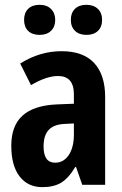

<svg xmlns="http://www.w3.org/2000/svg" viewBox="-20 -768 507 798"><path d="M97.2 -731.4Q114.3 -748 144.5 -748Q174.8 -748 192.1 -730.7Q209.5 -713.4 209.5 -685.1Q209.5 -656.7 192.1 -639.9Q174.8 -623 144.5 -623Q114.3 -623 97.2 -639.4Q80.1 -655.8 80.1 -685.3Q80.1 -714.8 97.2 -731.4ZM274.4 -685.5Q274.4 -714.4 291.5 -731.2Q308.6 -748 338.9 -748Q369.1 -748 386.7 -731.2Q404.3 -714.4 404.3 -685.3Q404.3 -656.2 387 -639.6Q369.6 -623 339.4 -623Q309.1 -623 291.7 -639.9Q274.4 -656.7 274.4 -685.5ZM64 -503.9Q145 -555.2 235.6 -555.2Q326.2 -555.2 371.6 -505.9Q417 -456.5 417 -365.2V0H321.8L295.9 -74.2H293Q264.6 -26.9 233.9 -8.5Q203.1 9.8 155.8 9.8Q95.7 9.8 61.3 -34.9Q26.9 -79.6 26.9 -162.4Q26.9 -245.1 73.5 -287.4Q120.1 -329.6 214.8 -334L287.1 -336.9V-376Q287.1 -452.1 221.2 -452.1Q172.9 -452.1 108.9 -414.1ZM161.1 -159.2Q161.1 -91.8 209 -91.8Q244.6 -91.8 265.9 -123.8Q287.1 -155.8 287.1 -209V-254.9L247.1 -252.9Q202.6 -250.5 181.9 -227.5Q161.1 -204.6 161.1 -159.2Z"/></svg>

Font: Open Sans Hebrew Condensed
Style: Bold
Weight: 700
Width: 3
Foundry: Ascender Corporation, Yanek Iontef
Version: Version 2.001;PS 002.001;hotconv 1.0.70;makeotf.lib2.5.58329